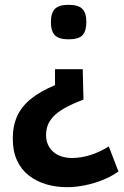

<svg xmlns="http://www.w3.org/2000/svg" viewBox="-20 -563 516 796"><path d="M323 -276 326 -150Q278 -132 247.5 -114.5Q217 -97 200.5 -79Q184 -61 177.5 -42.5Q171 -24 171 -3Q171 20 179.5 38Q188 56 202.5 68Q217 80 236.5 86Q256 92 278 92Q314 92 352.5 80.5Q391 69 431 44L471 148Q443 168 407.5 182.5Q372 197 333 205Q294 213 258 213Q212 213 171.5 201Q131 189 99.5 164.5Q68 140 50.5 102Q33 64 33 12Q33 -41 51 -81Q69 -121 107.5 -152.5Q146 -184 208 -210V-276ZM338 -472Q338 -434 322 -417Q306 -400 264 -400Q224 -400 207.5 -417Q191 -434 191 -472Q191 -509 207.5 -526Q224 -543 264 -543Q305 -543 321.5 -526Q338 -509 338 -472Z"/></svg>

Font: Georama ExtraCondensed Thin SemiBold
Style: Regular
Weight: 600
Version: Version 1.001